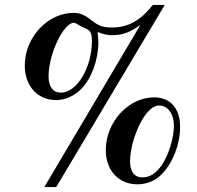

<svg xmlns="http://www.w3.org/2000/svg" viewBox="-20 -726 797 775"><path d="M351 -560C351 -453 290 -352 226 -352C194 -352 176 -376 176 -418C176 -507 236 -634 278 -634C283 -634 287 -632 298 -625C309 -618 312 -617 319 -614C345 -604 351 -594 351 -560ZM645 -706H597C546 -642 497 -615 431 -615C395 -615 377 -622 348 -645C322 -666 303 -674 277 -674C172 -674 80 -575 80 -461C80 -379 132 -322 206 -322C242 -322 279 -338 307 -366C349 -408 377 -484 377 -555C377 -568 376 -578 374 -597C399 -587 413 -584 434 -584C474 -584 507 -596 547 -626L159 29H207ZM682 -220C682 -169 662 -104 634 -61C610 -26 585 -10 555 -10C522 -10 505 -33 505 -76C505 -129 529 -206 561 -254C582 -285 602 -300 623 -300C657 -300 682 -266 682 -220ZM707 -214C707 -288 668 -333 602 -333C498 -333 407 -233 407 -120C407 -38 459 18 535 18C573 18 609 3 634 -24C679 -71 707 -144 707 -214Z"/></svg>

Font: XITS
Style: Bold Italic
Weight: 700
Italic angle: -16.33°
Designer: MicroPress Inc., with final additions and corrections provided by Coen Hoffman, Elsevier (retired)
Version: Version 1.302